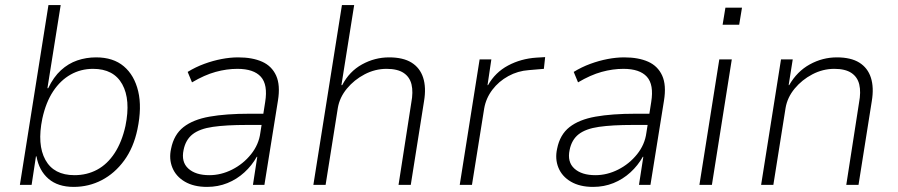

<svg xmlns="http://www.w3.org/2000/svg" viewBox="-20 -725 3521 753"><path d="M269 8Q207 8 170 -24Q133 -56 123 -112H121L104 0H58L170 -705H218L166 -379H169Q190 -423 219 -449.5Q248 -476 283 -488Q318 -500 357 -500Q424 -500 465.5 -465Q507 -430 522 -367Q537 -304 519 -218Q504 -146 467 -95.5Q430 -45 379 -18.5Q328 8 269 8ZM272 -38Q321 -38 361 -59.5Q401 -81 429.5 -124.5Q458 -168 472 -231Q493 -334 459.5 -394.5Q426 -455 345 -455Q297 -455 257 -432.5Q217 -410 188.5 -367Q160 -324 146 -260Q125 -158 158 -98Q191 -38 272 -38Z M792 8Q740 8 705 -12.5Q670 -33 656 -67.5Q642 -102 651 -142Q662 -197 699.5 -226.5Q737 -256 801.5 -267.5Q866 -279 959 -279H1024L1017 -235H948Q867 -235 815 -227.5Q763 -220 735.5 -198.5Q708 -177 700 -137Q690 -90 718.5 -64Q747 -38 801 -38Q847 -38 890.5 -60Q934 -82 964.5 -120Q995 -158 1001 -204L1020 -325Q1031 -393 1003 -424Q975 -455 911 -455Q869 -455 825.5 -443Q782 -431 733 -402L716 -443Q747 -462 781 -474.5Q815 -487 849 -493.5Q883 -500 914 -500Q970 -500 1008 -483Q1046 -466 1063 -428.5Q1080 -391 1070 -330L1017 0H972L989 -110H987Q968 -76 938.5 -49Q909 -22 872 -7Q835 8 792 8Z M1209 0 1321 -705H1369L1319 -391H1322Q1350 -445 1400 -472.5Q1450 -500 1506 -500Q1561 -500 1594 -479.5Q1627 -459 1639.5 -420.5Q1652 -382 1643 -328L1591 0H1543L1593 -322Q1601 -364 1594 -393.5Q1587 -423 1563 -439Q1539 -455 1496 -455Q1451 -455 1410 -433.5Q1369 -412 1340.5 -377.5Q1312 -343 1305 -302L1257 0Z M1783 0 1861 -492H1907L1892 -391H1894Q1922 -441 1972.5 -468Q2023 -495 2084 -499L2118 -501L2113 -455L2054 -450Q2011 -447 1973.5 -426.5Q1936 -406 1911 -373Q1886 -340 1879 -300L1831 0Z M2306 8Q2254 8 2219 -12.5Q2184 -33 2170 -67.5Q2156 -102 2165 -142Q2176 -197 2213.5 -226.5Q2251 -256 2315.5 -267.5Q2380 -279 2473 -279H2538L2531 -235H2462Q2381 -235 2329 -227.5Q2277 -220 2249.5 -198.5Q2222 -177 2214 -137Q2204 -90 2232.5 -64Q2261 -38 2315 -38Q2361 -38 2404.5 -60Q2448 -82 2478.5 -120Q2509 -158 2515 -204L2534 -325Q2545 -393 2517 -424Q2489 -455 2425 -455Q2383 -455 2339.5 -443Q2296 -431 2247 -402L2230 -443Q2261 -462 2295 -474.5Q2329 -487 2363 -493.5Q2397 -500 2428 -500Q2484 -500 2522 -483Q2560 -466 2577 -428.5Q2594 -391 2584 -330L2531 0H2486L2503 -110H2501Q2482 -76 2452.5 -49Q2423 -22 2386 -7Q2349 8 2306 8Z M2814 -628 2825 -695H2890L2879 -628ZM2723 0 2801 -492H2850L2772 0Z M2965 0 3043 -492H3089L3073 -391H3075Q3106 -445 3156 -472.5Q3206 -500 3262 -500Q3317 -500 3350 -479.5Q3383 -459 3395.5 -420.5Q3408 -382 3399 -328L3347 0H3299L3349 -322Q3357 -364 3350 -393.5Q3343 -423 3319 -439Q3295 -455 3252 -455Q3207 -455 3166 -433.5Q3125 -412 3096.5 -377.5Q3068 -343 3061 -302L3013 0Z"/></svg>

Font: Nunito Sans 7pt SemiCondensed ExtraLight
Style: Italic
Weight: 250
Width: 4
Italic angle: -9°
Designer: Vernon Adams
Foundry: Vernon Adams
Version: Version 3.101;gftools[0.9.27]